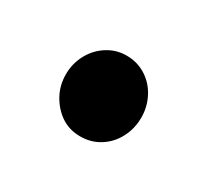

<svg xmlns="http://www.w3.org/2000/svg" viewBox="-46 -175 265 246"><g transform="rotate(30 87.0 -52.0)"><path d="M86.5 8Q70.5 8 58.2 -0.2Q46 -8.5 38.5 -22Q31 -35.5 31 -52Q31 -68 38.5 -81.8Q46 -95.5 58.8 -103.5Q71.5 -111.5 86.5 -111.5Q102.5 -111.5 115.2 -103.5Q128 -95.5 135.2 -81.8Q142.5 -68 142.5 -52Q142.5 -35.5 135.2 -21.8Q128 -8 115.2 0Q102.5 8 86.5 8Z"/></g></svg>

Font: Fraunces 120pt
Style: Regular
Weight: 400
Version: Version 1.000;[b76b70a41]